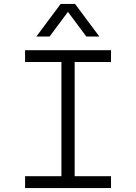

<svg xmlns="http://www.w3.org/2000/svg" viewBox="-20 -952 690 972"><path d="M291 0V-698H358V0ZM107 -698H542V-638H107ZM107 -60H542V0H107ZM164 -767 287 -932H360L483 -767H417L324 -892L231 -767Z"/></svg>

Font: Azeret Mono ExtraLight
Style: Regular
Weight: 250
Designer: Martin Vácha
Foundry: Displaay
Version: Version 1.002